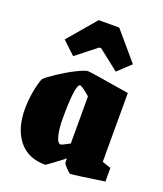

<svg xmlns="http://www.w3.org/2000/svg" viewBox="-136 -812 779 915"><g transform="rotate(20 253.5 -354.5)"><path d="M20 -205Q20 -248 28 -292.5Q36 -337 47 -364Q61 -379 102.5 -406.5Q144 -434 185.5 -455Q227 -476 242 -476Q257 -476 455 -443V-94L499 -79V-10Q346 13 329 13Q324 13 306.5 -5.5Q289 -24 289 -30V-51Q266 -33 235 -10Q204 13 201 13Q114 13 67 -46Q20 -105 20 -205ZM282 -124V-363Q234 -405 226 -399Q205 -384 205 -220Q205 -173 213.5 -138Q222 -103 238 -103Q244 -103 282 -124ZM85 -580 206 -722H310L431 -580L366 -519L263 -600H253L150 -519Z"/></g></svg>

Font: Grenze Black
Style: Regular
Weight: 900
Designer: Renata Polastri
Foundry: Omnibus-Type
Version: Version 1.002; ttfautohint (v1.8)